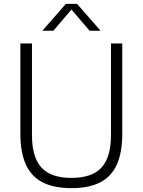

<svg xmlns="http://www.w3.org/2000/svg" viewBox="-20 -965 738 994"><path d="M350 9Q259 9 200.5 -21Q142 -51 113.8 -113.5Q85.5 -176 85.5 -273V-740H145.5V-266Q145.5 -151 194.5 -97.5Q243.5 -44 350 -44Q456.5 -44 505.5 -97.5Q554.5 -151 554.5 -266V-740H613V-273Q613 -176 585 -113.5Q557 -51 498.8 -21Q440.5 9 350 9ZM199.5 -806 321 -945H379L500.5 -806H443.5L342.5 -924.5H357.5L256.5 -806Z"/></svg>

Font: Encode Sans Condensed Thin Light
Style: Regular
Weight: 300
Version: Version 3.002